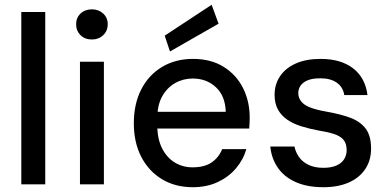

<svg xmlns="http://www.w3.org/2000/svg" viewBox="-20 -770 1621 802"><path d="M69 0V-720H169V0Z M314 0V-512H414V0ZM364 -605Q335 -605 316.5 -623Q298 -641 298 -669Q298 -696 316.5 -713.5Q335 -731 364 -731Q392 -731 411 -713.5Q430 -696 430 -669Q430 -641 411 -623Q392 -605 364 -605Z M785 12Q712 12 656.5 -21.5Q601 -55 570 -115Q539 -175 539 -255Q539 -336 570 -396.5Q601 -457 657 -490.5Q713 -524 786 -524Q861 -524 914 -491Q967 -458 995 -402.5Q1023 -347 1023 -279Q1023 -269 1022.5 -258Q1022 -247 1021 -233H612V-303H923Q921 -369 882 -405.5Q843 -442 785 -442Q745 -442 711.5 -423Q678 -404 657.5 -367.5Q637 -331 637 -275V-247Q637 -190 657 -150.5Q677 -111 710.5 -91Q744 -71 784 -71Q834 -71 864 -91.5Q894 -112 908 -147H1009Q996 -102 965 -66Q934 -30 888.5 -9Q843 12 785 12ZM690 -555 668 -621 864 -750 893 -671Z M1331 12Q1263 12 1215 -9.5Q1167 -31 1140.5 -69.5Q1114 -108 1109 -158H1210Q1215 -134 1229 -114Q1243 -94 1268.5 -81.5Q1294 -69 1331 -69Q1363 -69 1385 -78.5Q1407 -88 1417.5 -105Q1428 -122 1428 -142Q1428 -171 1414.5 -186.5Q1401 -202 1374.5 -210.5Q1348 -219 1310 -225Q1272 -232 1238.5 -242.5Q1205 -253 1180 -270Q1155 -287 1141 -312.5Q1127 -338 1127 -374Q1127 -418 1150 -452Q1173 -486 1216 -505Q1259 -524 1319 -524Q1404 -524 1455 -484.5Q1506 -445 1515 -373H1418Q1413 -406 1387 -424.5Q1361 -443 1318 -443Q1273 -443 1249.5 -426Q1226 -409 1226 -381Q1226 -362 1238 -346.5Q1250 -331 1276 -321Q1302 -311 1342 -304Q1399 -294 1441 -279Q1483 -264 1506.5 -234Q1530 -204 1530 -149Q1530 -100 1505.5 -63.5Q1481 -27 1436.5 -7.5Q1392 12 1331 12Z"/></svg>

Font: DM Sans 12pt Medium
Style: Regular
Weight: 500
Version: Version 4.004;gftools[0.9.30]